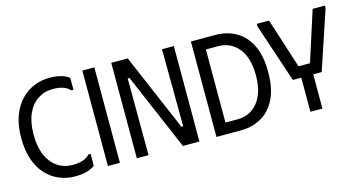

<svg xmlns="http://www.w3.org/2000/svg" viewBox="-78 -1030 2526 1360"><g transform="rotate(-15 1185.5 -350.0)"><path d="M33 -350Q33 -442 58 -510Q83 -578 125.5 -622.5Q168 -667 222 -689Q276 -711 334 -711Q390 -711 426.5 -699Q463 -687 479 -671V-585H463Q446 -605 415 -616.5Q384 -628 338 -628Q276 -628 227.5 -596Q179 -564 151.5 -502Q124 -440 124 -350Q124 -260 151.5 -198Q179 -136 227 -104Q275 -72 337 -72Q383 -72 414.5 -83.5Q446 -95 463 -115H479V-29Q463 -14 426.5 -1.5Q390 11 332 11Q273 11 219 -11Q165 -33 123 -77.5Q81 -122 57 -190Q33 -258 33 -350Z M575 -700H663V0H575Z M1159 -700H1246V0H1125L884 -563H871L873 0H787V-700H908L1150 -134H1163Z M1550 -700H1371V0H1550Q1634 0 1700.5 -37.5Q1767 -75 1805.5 -152.5Q1844 -230 1844 -350Q1844 -471 1805.5 -548Q1767 -625 1700.5 -662.5Q1634 -700 1550 -700ZM1548 -82H1459V-618H1548Q1640 -618 1697 -549Q1754 -480 1754 -350Q1754 -223 1697.5 -152.5Q1641 -82 1548 -82Z M1854 -700H1944L2062 -333H2146L2264 -700H2354V-682L2210 -251H2148V0H2060V-250H1998L1854 -682Z"/></g></svg>

Font: Phudu Light
Style: Regular
Weight: 400
Version: Version 1.005;gftools[0.9.23]